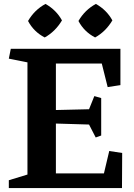

<svg xmlns="http://www.w3.org/2000/svg" viewBox="-20 -959 682 979"><path d="M537 -189 603 -179 602 0H25V-40L120 -69V-641L25 -660L35 -710H594V-525L529 -515L499 -635H265V-398L434 -402L461 -469L496 -459V-268L468 -258L434 -324L265 -329V-75H510ZM123 -852Q156 -909 212 -939Q267 -908 296 -855Q262 -798 208 -768Q152 -797 123 -852ZM380 -852Q413 -909 469 -939Q524 -908 553 -855Q519 -798 465 -768Q409 -797 380 -852Z"/></svg>

Font: Brawler
Style: Bold
Weight: 700
Designer: Oleg Frolov, Haley Fiege
Foundry: Oleg Frolov, Haley Fiege
Version: Version 1.101; ttfautohint (v1.8.3)